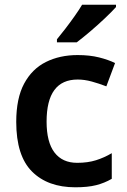

<svg xmlns="http://www.w3.org/2000/svg" viewBox="-20 -879 541 816"><path d="M300 -83Q183 -83 116 -150Q49 -217 49 -361Q49 -461 82.5 -523.5Q116 -586 175 -615.5Q234 -645 310 -645Q361 -645 401 -635Q441 -625 469 -611L432 -512Q401 -524 370 -532.5Q339 -541 310 -541Q178 -541 178 -362Q178 -275 211.5 -231Q245 -187 308 -187Q353 -187 388 -198Q423 -209 455 -228V-119Q424 -101 388.5 -92Q353 -83 300 -83ZM473 -849Q457 -831 426.5 -802Q396 -773 363 -745Q330 -717 306 -699H222V-712Q237 -730 257 -756Q277 -782 296.5 -809.5Q316 -837 329 -859H473Z"/></svg>

Font: Noto Sans Telugu UI SemiBold
Style: Regular
Weight: 600
Designer: Jelle Bosma - Monotype Design Team
Foundry: Monotype Imaging Inc.
Version: Version 2.005; ttfautohint (v1.8.4.7-5d5b)